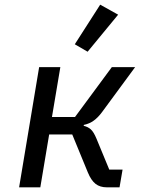

<svg xmlns="http://www.w3.org/2000/svg" viewBox="-20 -804 640 824"><path d="M148 -516H239L203 -302H302L460 -516H560L418 -323Q401 -300 382.5 -286.5Q364 -273 340 -268L339 -264Q357 -260 369.5 -249Q382 -238 394 -209L449 -76H506L493 0H439Q409 0 390 -15Q371 -30 357 -64L290 -227H191L153 0H62ZM356 -582 301 -614 410 -784 487 -741Z"/></svg>

Font: IBM Plex Mono Text
Style: Italic
Weight: 450
Italic angle: -9°
Monospace: yes
Designer: Mike Abbink, Paul van der Laan, Pieter van Rosmalen
Foundry: Bold Monday
Version: Version 2.1